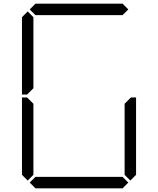

<svg xmlns="http://www.w3.org/2000/svg" viewBox="-20 -1020 856 1040"><path d="M130 -511 127 -508H99V-927L130 -958L161 -927V-542ZM141 -969 172 -1000H644L675 -969L644 -938H172ZM130 -42 99 -73V-492H127L130 -489L161 -458V-73ZM686 -489 689 -492H717V-73L686 -42L655 -73V-458ZM675 -31 644 0H172L141 -31L172 -62H644Z"/></svg>

Font: DSEG7 Classic
Style: Light
Weight: 300
Designer: Keshikan(Twitter:@keshinomi_88pro)
Version: Version 0.46